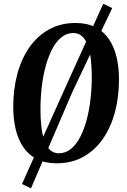

<svg xmlns="http://www.w3.org/2000/svg" viewBox="-20 -878 692 1044"><path d="M288.5 10Q224.5 10 179.5 -13.2Q134.5 -36.5 106.2 -78.5Q78 -120.5 65 -176.2Q52 -232 52 -296.5Q52 -392.5 74.2 -475.5Q96.5 -558.5 140 -620.8Q183.5 -683 246.5 -718Q309.5 -753 390.5 -753Q454.5 -753 499.5 -729.8Q544.5 -706.5 572.8 -664.5Q601 -622.5 614 -567Q627 -511.5 627 -446.5Q627 -350.5 604.8 -267.5Q582.5 -184.5 539 -122.2Q495.5 -60 432.5 -25Q369.5 10 288.5 10ZM300 -44.5Q336 -44.5 364.8 -67.5Q393.5 -90.5 415 -131Q436.5 -171.5 450.8 -224.5Q465 -277.5 472 -338Q479 -398.5 479 -460.5Q479 -509 474.2 -552Q469.5 -595 458.2 -628Q447 -661 427.5 -679.8Q408 -698.5 379 -698.5Q343 -698.5 314.2 -675.5Q285.5 -652.5 264.2 -612Q243 -571.5 228.5 -518.5Q214 -465.5 207 -405.2Q200 -345 200 -282.5Q200 -234 204.8 -191Q209.5 -148 220.8 -115Q232 -82 251.5 -63.2Q271 -44.5 300 -44.5ZM99.5 122.5 334.5 -400.5 541.5 -857.5 590 -834 374 -379 148.5 146Z"/></svg>

Font: Merriweather 24pt SemiCondensed
Style: Bold Italic
Weight: 700
Width: 4
Italic angle: -7.8°
Designer: Eben Sorkin
Foundry: Eben Sorkin
Version: Version 2.101